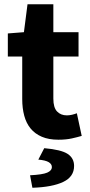

<svg xmlns="http://www.w3.org/2000/svg" viewBox="-20 -648 423 907"><path d="M256 12Q210 12 177.5 -2Q145 -16 124.5 -41Q104 -66 94.5 -101.5Q85 -137 85 -180V-381H17V-490L93 -496L110 -628H232V-496H351V-381H232V-182Q232 -140 249.5 -121.5Q267 -103 296 -103Q308 -103 320.5 -106Q333 -109 343 -113L366 -6Q346 0 319 6Q292 12 256 12ZM133 239 122 180Q181 177 203 167.5Q225 158 225 141Q225 127 210 118Q195 109 161 106L189 52Q269 59 299.5 79Q330 99 330 136Q330 187 278.5 211.5Q227 236 133 239Z"/></svg>

Font: Giro Regular
Style: Bold
Weight: 700
Designer: Paul D. Hunt
Foundry: Adobe Systems Incorporated
Version: Version 1.000;PS 1.0;hotconv 1.0.88;makeotf.lib2.5.647800